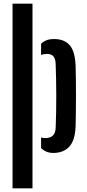

<svg xmlns="http://www.w3.org/2000/svg" viewBox="-20 -820 470 1040"><path d="M48 200V-800H156V200ZM202.5 -75.5Q212.5 -72 226 -72Q279 -72 281.5 -126.5Q285 -210.5 284.8 -303.5Q284.5 -396.5 281.5 -473.5Q280.5 -502 269.2 -515Q258 -528 233 -528Q217 -528 202.5 -522.5V-583Q215.5 -595.5 232 -602Q248.5 -608.5 273.5 -608.5Q328.5 -608.5 357.5 -575.2Q386.5 -542 389.5 -464.5Q390.5 -435.5 391 -393Q391.5 -350.5 391.5 -303.2Q391.5 -256 391 -211.8Q390.5 -167.5 389.5 -135.5Q386.5 -58.5 354.8 -25Q323 8.5 268 8.5Q229.5 8.5 202.5 -18Z"/></svg>

Font: Big Shoulders Stencil Display
Style: Bold
Weight: 700
Designer: Patric King
Foundry: XO Type Co
Version: Version 1.000